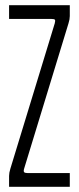

<svg xmlns="http://www.w3.org/2000/svg" viewBox="-20 -720 304 740"><path d="M249 -53V0H15V-42Q15 -54 20 -70L191 -630Q194 -641 191.5 -644Q189 -647 178 -647H15V-700H249V-658Q249 -646 244 -630L73 -70Q70 -60 73 -56.5Q76 -53 86 -53Z"/></svg>

Font: Karantina Light
Style: Regular
Weight: 300
Designer: Rony Koch
Foundry: Rony Koch
Version: Version 1.000; ttfautohint (v1.8.3)